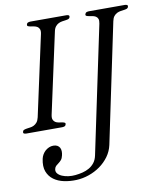

<svg xmlns="http://www.w3.org/2000/svg" viewBox="-105 -742 862 1032"><g transform="rotate(-10 326.5 -226.0)"><path d="M157.2 -152.8Q153.8 -136.2 157.7 -127Q161.6 -117.7 169.2 -112.8Q176.8 -107.9 186.8 -106.2Q196.8 -104.5 205.1 -103.3Q213.4 -102.1 218.8 -99.4Q224.1 -96.7 222.7 -90.3Q220.7 -82 214.4 -79.8Q208 -77.6 201.7 -77.6H6.3Q0 -77.6 -5.9 -79.8Q-11.7 -82 -9.8 -90.3Q-8.3 -97.2 -2 -99.6Q4.4 -102.1 13.2 -103.5Q22 -105 32.2 -106.2Q42.5 -107.4 52.2 -112.3Q62 -117.2 69.6 -126.5Q77.1 -135.7 81.1 -152.8L176.3 -591.3Q179.7 -607.9 175.8 -617.2Q171.9 -626.5 164.3 -631.1Q156.7 -635.7 146.7 -637.5Q136.7 -639.2 128.4 -640.6Q120.1 -642.1 114.7 -644.5Q109.4 -647 110.8 -653.8Q112.8 -662.1 119.4 -664.3Q126 -666.5 132.3 -666.5H327.6Q334 -666.5 339.6 -664.3Q345.2 -662.1 343.3 -653.8Q341.8 -647 335.4 -644.5Q329.1 -642.1 320.3 -640.9Q311.5 -639.6 301.3 -638.2Q291 -636.7 281.2 -632.1Q271.5 -627.4 263.7 -617.9Q255.9 -608.4 252.4 -591.3ZM662.1 -653.8Q660.6 -647 654.3 -644.5Q647.9 -642.1 639.2 -640.9Q630.4 -639.6 620.1 -638.2Q609.9 -636.7 600.1 -632.1Q590.3 -627.4 582.5 -617.9Q574.7 -608.4 571.3 -591.3L434.6 60.5Q427.2 94.2 407 122.1Q386.7 149.9 358.6 169.9Q330.6 189.9 296.6 201.7Q262.7 213.4 228.5 214.8Q193.4 216.3 160.9 209.5Q128.4 202.6 105 185.5Q81.5 168.5 70.8 140.4Q60.1 112.3 68.8 71.3Q71.3 59.6 77.6 48.6Q84 37.6 93 29.5Q102.1 21.5 113.3 16.6Q124.5 11.7 137.2 11.7Q150.4 11.7 158.9 16.6Q167.5 21.5 171.9 29.5Q176.3 37.6 176.8 48.6Q177.2 59.6 174.3 71.3Q170.9 86.9 163.8 95.2Q156.7 103.5 148.9 109.1Q141.1 114.7 134.5 120.6Q127.9 126.5 125.5 137.2Q122.6 151.4 131.1 161.6Q139.6 171.9 155 178.5Q170.4 185.1 189.5 187.5Q208.5 189.9 227.1 188Q247.1 186 266.8 181.2Q286.6 176.3 303.2 166.7Q319.8 157.2 332 141.6Q344.2 126 349.1 102.5L495.1 -591.3Q498.5 -607.9 494.9 -617.2Q491.2 -626.5 483.4 -631.1Q475.6 -635.7 465.8 -637.5Q456.1 -639.2 447.5 -640.6Q439 -642.1 433.6 -644.5Q428.2 -647 429.7 -653.8Q432.1 -662.1 438.5 -664.3Q444.8 -666.5 451.2 -666.5H646.5Q652.8 -666.5 658.4 -664.3Q664.1 -662.1 662.1 -653.8Z"/></g></svg>

Font: Atsinvsda
Style: Italic
Weight: 400
Italic angle: -12°
Designer: Al Webster
Foundry: Al Webster and Michael Everson
Version: Version 2.000